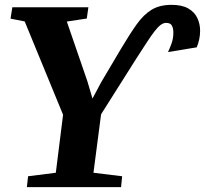

<svg xmlns="http://www.w3.org/2000/svg" viewBox="-20 -773 846 793"><path d="M91 0 96 -45 210.5 -59.5 240.5 -299 82 -684.5 23.5 -696 31 -743H345L338.5 -696.5L256 -684L341 -437L362 -366L398 -433.5L480 -572Q516 -632.5 544.5 -672.5Q573 -712.5 606.2 -732.8Q639.5 -753 688.5 -753Q732 -753 758 -737.8Q784 -722.5 795.2 -698.2Q806.5 -674 806.5 -646.5Q806.5 -627.5 802.8 -610.2Q799 -593 792.5 -577.5L674 -558Q681.5 -574 688.8 -594.2Q696 -614.5 696 -638Q696 -656 690 -667.2Q684 -678.5 666 -678.5Q655 -678.5 643.8 -670.2Q632.5 -662 618.5 -644Q604.5 -626 585.8 -597.2Q567 -568.5 541 -528L397.5 -301L366 -59.5L484.5 -45L480 0Z"/></svg>

Font: Merriweather 36pt ExtraBold
Style: Italic
Weight: 800
Italic angle: -7.8°
Version: Version 2.101